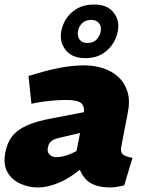

<svg xmlns="http://www.w3.org/2000/svg" viewBox="-32 -820 643 849"><path d="M517 0Q500 4 484 6.5Q468 9 458 9Q379 9 345.5 -29.5Q312 -68 312 -121L305 -145L338 -314Q344 -348 328 -363Q312 -378 262 -378Q230 -378 197 -375Q164 -372 130 -366L107 -361L94 -484L131 -495Q184 -511 237.5 -521Q291 -531 340 -531Q385 -531 424.5 -518Q464 -505 492 -479Q520 -453 532 -413.5Q544 -374 533 -321L504 -170Q500 -147 511 -137.5Q522 -128 554 -122ZM135 9Q96 9 58.5 -7.5Q21 -24 1 -58.5Q-19 -93 -8 -148Q0 -189 21.5 -217Q43 -245 85.5 -264.5Q128 -284 199 -297L350 -326L330 -234L232 -211Q213 -207 202.5 -201Q192 -195 187 -187.5Q182 -180 180 -169Q175 -148 187 -136.5Q199 -125 218 -125Q232 -125 250 -129.5Q268 -134 288 -143L319 -158L348 -90L294 -49Q255 -21 213 -6Q171 9 135 9ZM345 -563Q291 -563 263 -593.5Q235 -624 237 -666Q239 -699 256.5 -730Q274 -761 306.5 -780.5Q339 -800 384 -800Q438 -800 465.5 -770Q493 -740 491 -699Q489 -665 471.5 -634Q454 -603 422.5 -583Q391 -563 345 -563ZM355 -630Q383 -630 398 -649Q413 -668 414 -688Q416 -706 404.5 -719Q393 -732 371 -732Q344 -732 328.5 -714.5Q313 -697 312 -675Q311 -655 322 -642.5Q333 -630 355 -630Z"/></svg>

Font: REM ExtraBold
Style: Italic
Weight: 800
Italic angle: -11°
Designer: Octavio Pardo
Foundry: Ashler Design
Version: Version 1.005;gftools[0.9.28]